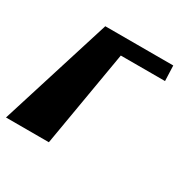

<svg xmlns="http://www.w3.org/2000/svg" viewBox="-135 -719 875 861"><g transform="rotate(30 302.0 -288.5)"><path d="M531 -498 528 -577H176L-5 0H217L302 -498Z"/></g></svg>

Font: Hussar Milosc
Style: Bold
Weight: 700
Foundry: Cannot Into Space Fonts
Version: Version 1.02